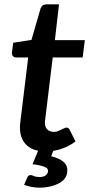

<svg xmlns="http://www.w3.org/2000/svg" viewBox="-20 -690 415 885"><path d="M191 8Q127 8 96 -28Q65 -64 74 -130L110 -425H55Q46 -425 40 -431Q34 -437 35 -448L41 -493L125 -506L167 -651Q174 -670 194 -670H252L233 -505H371L361 -425H223L188 -137Q184 -110 195.5 -96Q207 -82 229 -82Q240 -82 251 -87Q262 -92 271.5 -97Q281 -102 287 -102Q295 -102 301 -92L328 -38Q299 -16 263.5 -4Q228 8 191 8ZM163 175Q143 175 125 171.5Q107 168 91 162L106 128Q110 117 121 117Q127 117 136.5 121.5Q146 126 162 126Q180 126 189.5 119Q199 112 201 102Q203 89 193 83Q183 77 166 73Q149 69 130 67L160 -6H230L216 30Q258 41 275.5 58.5Q293 76 290 103Q286 138 248.5 156.5Q211 175 163 175Z"/></svg>

Font: Aleo SemiBold
Style: Italic
Weight: 600
Italic angle: -7°
Designer: Alessio Laiso
Foundry: Alessio Laiso
Version: Version 2.001;gftools[0.9.29]